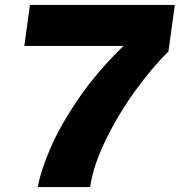

<svg xmlns="http://www.w3.org/2000/svg" viewBox="-20 -762 750 782"><path d="M692 -742 666 -552Q600 -488 530 -391Q460 -294 409.5 -189.5Q359 -85 347 0H134Q145 -64 184.5 -156.5Q224 -249 299 -359Q374 -469 483 -575H79L102 -742Z"/></svg>

Font: Morrison ExtraBold
Style: Regular
Weight: 800
Designer: Pablo Impallari, Rodrigo Fuenzalida (Modified by Dan O. Williams)
Version: Version 0.03;June 6, 2019;FontCreator 11.5.0.2425 64-bit; tt